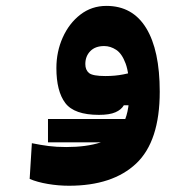

<svg xmlns="http://www.w3.org/2000/svg" viewBox="-20 -375 626 635"><path d="M138.7 95.7V18.6H409.7V95.7ZM208 239.3Q173.3 239.3 138.4 233.4Q103.5 227.5 78.1 216.8L85.4 98.6Q114.3 104.5 140.4 107.9Q166.5 111.3 199.2 111.3Q265.6 111.3 312.3 96.2Q358.9 81.1 383.3 41.5Q407.7 2 407.7 -70.3Q407.7 -131.8 395.5 -164.8Q383.3 -197.8 364.3 -210.2Q345.2 -222.7 324.7 -222.7Q294.9 -222.7 278.6 -205.8Q262.2 -189 262.2 -163.1Q262.2 -143.6 274.4 -133.5Q286.6 -123.5 328.6 -123.5Q360.8 -123.5 387.7 -128.9Q414.6 -134.3 453.1 -143.6L446.8 -26.9H389.6Q381.3 -12.2 361.8 -3.7Q342.3 4.9 307.1 4.9Q225.6 4.9 196 -34.2Q166.5 -73.2 166.5 -149.9Q166.5 -204.1 187.5 -251Q208.5 -297.9 245.8 -326.7Q283.2 -355.5 332 -355.5Q418.5 -355.5 463.4 -282.2Q508.3 -209 508.3 -71.8Q508.3 92.3 430.4 165.8Q352.5 239.3 208 239.3Z"/></svg>

Font: Cascadia Code
Style: Regular
Weight: 400
Monospace: yes
Designer: Aaron Bell
Foundry: Saja Typeworks
Version: Version 2106.017